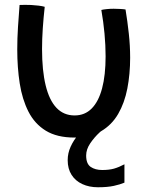

<svg xmlns="http://www.w3.org/2000/svg" viewBox="-20 -541 629 790"><path d="M492 135V210.5Q474.5 218 448.2 223.8Q422 229.5 383 229.5Q347 229.5 318.8 216.5Q290.5 203.5 274.5 178.5Q258.5 153.5 258.5 118Q258.5 89 270.8 62.2Q283 35.5 302.5 13Q322 -9.5 343.8 -26.5Q365.5 -43.5 384 -53L429.5 -28Q412.5 -17 390.2 3.5Q368 24 351.2 48.8Q334.5 73.5 334.5 99Q334.5 133 353.2 145.8Q372 158.5 400.5 158.5Q429 158.5 449.2 152.8Q469.5 147 492 135ZM397 -500Q404.5 -502 418.8 -503.5Q433 -505 447.5 -505Q459.5 -505 473.8 -504.2Q488 -503.5 496.5 -502Q504.5 -453.5 510 -403Q515.5 -352.5 515.5 -303.5Q515.5 -236.5 504 -177Q492.5 -117.5 466.2 -72.2Q440 -27 395.8 -1Q351.5 25 286 25Q214.5 25 168.5 -3.2Q122.5 -31.5 97 -81.8Q71.5 -132 61.2 -197.5Q51 -263 51 -337.5Q51 -383 54 -429.5Q57 -476 60.5 -520.5Q69.5 -521 83.2 -521Q97 -521 108 -520.5Q123.5 -519.5 138.8 -517.8Q154 -516 164 -513Q159 -468 156 -424Q153 -380 153 -339Q153 -251 167.8 -190Q182.5 -129 212.2 -97.5Q242 -66 287 -66Q329 -66 357.2 -94.5Q385.5 -123 400 -177.2Q414.5 -231.5 414.5 -309.5Q414.5 -354 410 -402.8Q405.5 -451.5 397 -500Z"/></svg>

Font: Grandstander Thin
Style: Regular
Weight: 400
Version: Version 1.200